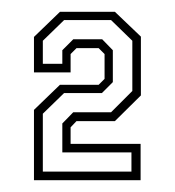

<svg xmlns="http://www.w3.org/2000/svg" viewBox="-20 -720 296 325"><path d="M37.5 -415V-534L81.5 -576.5H147L157 -586.5V-628.5L147 -638.5H109.5L99.5 -628.5V-597.5H37.5V-657.5L81.5 -700H174.5L218.5 -658V-558.5L174.5 -515H109.5L99.5 -504.5V-476.5H218V-415ZM52.5 -429.5H202.5V-462H85.5V-511L104 -530H168L204 -566V-651L168 -686H88.5L52.5 -651V-612H85.5V-635L104 -653.5H153L171 -635V-581L152.5 -562.5H88.5L52.5 -527.5Z"/></svg>

Font: Tourney Light
Style: Regular
Weight: 300
Version: Version 1.015